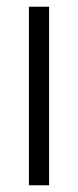

<svg xmlns="http://www.w3.org/2000/svg" viewBox="-20 -551 232 571"><path d="M126 0V-531H66V0Z"/></svg>

Font: Plus Jakarta Sans Light
Style: Regular
Weight: 300
Designer: Gumpita Rahayu
Foundry: Tokotype
Version: Version 2.071;gftools[0.9.30]